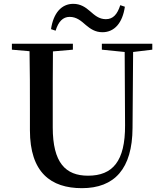

<svg xmlns="http://www.w3.org/2000/svg" viewBox="-20 -963 849 1001"><path d="M246 -811 270 -803C284 -850 308 -875 343 -875C380 -875 404 -853 428 -832C451 -813 476 -795 514 -795C577 -795 619 -844 631 -928L607 -936C592 -889 570 -863 532 -863C496 -863 473 -884 449 -905C426 -925 400 -943 362 -943C300 -943 258 -894 246 -811ZM511 -704 630 -692 632 -310C633 -122 567 -47 439 -47C322 -47 255 -114 255 -299V-397C255 -497 255 -597 256 -695L360 -704V-735H42V-704L134 -696C136 -596 136 -496 136 -397V-284C136 -64 245 18 407 18C577 18 670 -83 671 -296L674 -692L774 -704V-735H511Z"/></svg>

Font: Noto Serif CJK JP SemiBold
Style: Regular
Weight: 600
Designer: Ryoko NISHIZUKA 西塚涼子 (kana & ideographs); Frank Grießhammer (Latin, Greek & Cyrillic); Wenlong ZHANG 张文龙 (bopomofo); San
Foundry: Adobe
Version: Version 2.001;hotconv 1.1.0;makeotfexe 2.6.0